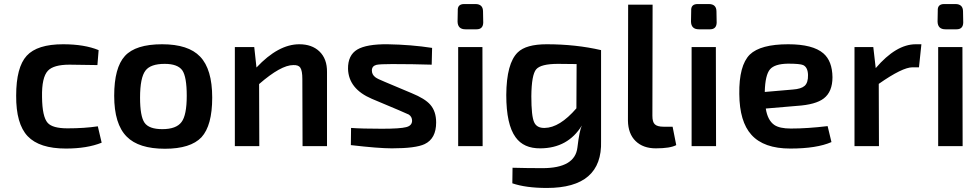

<svg xmlns="http://www.w3.org/2000/svg" viewBox="-20 -723 4837 950"><path d="M483 -17Q411 12 306 12Q175 12 117 -49Q59 -110 60 -250Q60 -390 112 -447Q164 -504 292 -504Q398 -504 468 -475L462 -401Q359 -403 324 -403Q245 -403 217 -373Q186 -340 188 -243Q189 -145 216 -115Q240 -88 314 -88Q398 -88 464 -98Z M970 -443Q1030 -381 1030 -240Q1030 -102 977 -44Q923 13 796 13Q666 13 607 -47Q545 -109 545 -249Q545 -388 598 -446Q651 -504 782 -504Q912 -504 970 -443ZM700 -374Q673 -339 673 -240Q673 -148 695 -116Q717 -84 783 -84Q852 -84 878 -119Q904 -153 904 -249Q904 -343 882 -375Q859 -407 795 -407Q725 -407 700 -374Z M1249 -389Q1357 -504 1461 -504Q1523 -504 1560 -469Q1599 -432 1598 -366V0H1477L1476 -332Q1476 -373 1466 -388Q1457 -402 1431 -401Q1370 -401 1262 -307L1263 0H1142V-490H1238Z M1820 -234Q1705 -283 1702 -382Q1701 -450 1748 -478Q1794 -505 1898 -504Q2015 -502 2118 -486L2116 -403Q2021 -406 1920 -406Q1859 -406 1842 -402Q1820 -396 1820 -374Q1820 -354 1837 -341Q1847 -333 1884 -318L2017 -262Q2083 -235 2109 -205Q2138 -172 2138 -117Q2138 -37 2081 -10Q2037 11 1919 11Q1853 11 1716 -5L1717 -90Q1771 -86 1870 -86Q1960 -86 1990 -94Q2018 -101 2019 -125Q2019 -145 2003 -156Q1997 -159 1953 -178Z M2332 -703Q2370 -703 2370 -666L2371 -611Q2370 -578 2338 -578H2283Q2245 -578 2244 -616L2245 -670Q2243 -703 2277 -703ZM2247 0V-490H2367L2368 0Z M2954 -25Q2961 207 2686 207Q2582 207 2515 184L2516 107Q2588 109 2664 109Q2825 109 2837 7Q2847 -78 2859 -102Q2790 10 2654 11Q2571 12 2531 -44Q2485 -107 2485 -253Q2486 -410 2542 -464Q2583 -504 2685 -504Q2829 -504 2954 -475ZM2741 -407Q2656 -407 2633 -380Q2610 -353 2609 -247Q2609 -148 2623 -118Q2636 -89 2675 -90Q2749 -91 2832 -187L2833 -406Z M3208 -150Q3208 -119 3220 -108Q3232 -96 3264 -96H3308L3326 -5Q3296 11 3225 11Q3162 11 3125 -25Q3088 -61 3087 -126L3088 -700H3209Z M3487 -703Q3525 -703 3525 -666L3526 -611Q3525 -578 3493 -578H3438Q3400 -578 3399 -616L3400 -670Q3398 -703 3432 -703ZM3402 0V-490H3522L3523 0Z M4094 -20Q4021 12 3890 12Q3759 12 3698 -56Q3639 -121 3638 -258Q3636 -399 3690 -453Q3743 -504 3880 -504Q4002 -504 4054 -459Q4098 -421 4099 -341Q4099 -269 4056 -236Q4016 -205 3922 -199L3769 -186Q3778 -128 3811 -105Q3837 -87 3893 -87Q3975 -87 4075 -99ZM3903 -280Q3944 -283 3961 -298Q3979 -314 3978 -352Q3977 -390 3954 -401Q3938 -408 3879 -408Q3813 -407 3790 -380Q3766 -352 3764 -268Z M4527 -390H4495Q4445 -390 4328 -308L4329 0H4208V-490H4301L4313 -386Q4414 -504 4511 -504H4539Z M4707 -703Q4745 -703 4745 -666L4746 -611Q4745 -578 4713 -578H4658Q4620 -578 4619 -616L4620 -670Q4618 -703 4652 -703ZM4622 0V-490H4742L4743 0Z"/></svg>

Font: Taylor Sans Upright Semi Bold
Style: Regular
Weight: 600
Italic angle: -8°
Designer: Natanael Gama
Version: Version 1.001 September 8, 2015